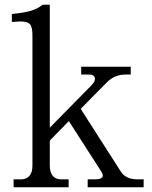

<svg xmlns="http://www.w3.org/2000/svg" viewBox="-20 -786 640 806"><path d="M189 -90.8Q189 -63 201.2 -48.1Q213.4 -33.2 235.8 -33.2H268.1V0H37.1V-33.2H68.8Q91.3 -33.2 103.8 -48.1Q116.2 -63 116.2 -90.8V-627.9Q116.2 -646 115.2 -656.7Q114.3 -667.5 110.6 -676Q106.9 -684.6 101.8 -688.2Q96.7 -691.9 85.7 -694.1Q74.7 -696.3 62.7 -695.8Q50.8 -695.3 29.8 -693.8V-727.1Q84 -732.9 110.6 -741Q137.2 -749 159.2 -766.1H189V-250L365.2 -429.2Q381.8 -446.3 377.9 -459.7Q374 -473.1 354 -473.1H320.8V-505.9H528.8V-473.1H507.8Q461.4 -473.1 429.2 -440.9L318.8 -329.1L487.8 -64.9Q508.8 -33.2 556.2 -33.2H583V0H348.1V-33.2H379.9Q402.3 -33.2 408.9 -41.5Q415.5 -49.8 405.8 -64.9L269 -277.8L189 -195.8Z"/></svg>

Font: LT Superior Serif
Style: Regular
Weight: 400
Designer: Daniel Lyons
Foundry: LyonsType
Version: Version 2.120;FEAKit 1.0